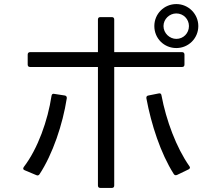

<svg xmlns="http://www.w3.org/2000/svg" viewBox="-20 -887 1040 943"><path d="M846 -651C906 -651 954 -699 954 -759C954 -818 906 -867 846 -867C786 -867 738 -819 738 -759C738 -698 786 -651 846 -651ZM846 -696C813 -696 783 -724 783 -759C783 -793 812 -821 846 -821C881 -821 908 -793 908 -759C908 -724 881 -696 846 -696ZM116 -570C116 -562 120 -558 128 -558H461V24C461 32 465 36 473 36H529C537 36 541 32 541 24V-558H874C882 -558 886 -562 886 -570V-619C886 -626 882 -631 874 -631H541V-791C541 -799 537 -803 529 -803H473C465 -803 461 -799 461 -791V-631H128C120 -631 116 -626 116 -619ZM906 -55C914 -59 915 -65 910 -71C846 -162 796 -296 773 -419C772 -427 767 -430 759 -428L709 -418C701 -417 698 -412 699 -404C723 -275 769 -134 833 -33C837 -26 843 -25 850 -28ZM158 -27C164 -24 170 -25 174 -31C239 -130 288 -276 308 -404C309 -412 305 -417 298 -418L246 -426C239 -428 234 -424 233 -416C215 -296 166 -157 97 -67C92 -60 93 -54 101 -51Z"/></svg>

Font: LINE Seed JP App_OTF Regular
Style: Regular
Weight: 400
Designer: LY Corporation & Fontrix & Fontworks
Version: Version 1.002